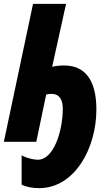

<svg xmlns="http://www.w3.org/2000/svg" viewBox="-25 -734 573 994"><path d="M178 240C361 240 474 34 474 -167C474 -324 412 -395 307 -395C286 -395 264 -393 245 -388L317 -714H146L-5 0H163L214 -244C221 -247 233 -248 243 -248C281 -248 300 -219 300 -172C300 -53 252 93 171 93C150 93 113 85 87 70V222C116 236 148 240 178 240Z"/></svg>

Font: Noto Sans UI Condensed Black
Style: Italic
Weight: 900
Width: 3
Italic angle: -192°
Designer: Monotype Design Team
Foundry: Monotype Imaging Inc.
Version: Version 1.901